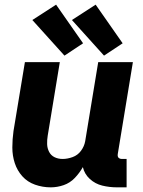

<svg xmlns="http://www.w3.org/2000/svg" viewBox="-20 -797 616 825"><path d="M198 8Q226 8 253.5 -1.5Q281 -11 301.5 -32.5Q322 -54 336 -79Q343 -49 366 -28Q389 -7 419.5 0.5Q450 8 483 8H524V-114H503Q498 -114 493 -116.5Q488 -119 486.5 -124Q485 -129 486 -135L551 -530H402L346 -190Q342 -168 328 -149Q314 -130 292 -122Q270 -114 249 -114Q230 -114 214.5 -121.5Q199 -129 191 -144.5Q183 -160 182.5 -178Q182 -196 185 -214L237 -530H87L38 -234Q33 -198 33 -163Q33 -128 43.5 -96Q54 -64 76 -39.5Q98 -15 130.5 -3.5Q163 8 198 8ZM427 -558 507 -611 391 -777 289 -711ZM257 -558 337 -611 221 -777 119 -711Z"/></svg>

Font: Iosevka Sparkle Heavy
Style: Italic
Weight: 900
Italic angle: -9°
Designer: Belleve Invis
Foundry: Belleve Invis
Version: Version 4.5.0; ttfautohint (v1.8.3)